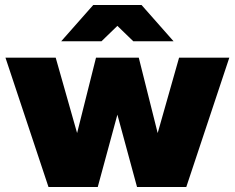

<svg xmlns="http://www.w3.org/2000/svg" viewBox="-20 -752 944 772"><path d="M531 0H729L902 -520H700L614 -217L538 -520H366L290 -217L204 -520H2L175 0H373L452 -291ZM226 -586H388L452 -648L516 -586H678L549 -732H355Z"/></svg>

Font: Aspekta 900
Style: Regular
Weight: 900
Designer: Ivo Dolenc
Version: Version 2.000